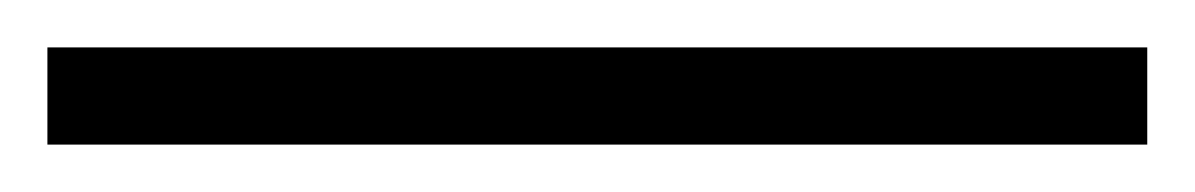

<svg xmlns="http://www.w3.org/2000/svg" viewBox="-24 53 504 81"><path d="M-4 73H460V114H-4Z"/></svg>

Font: TavirajRegular
Style: Regular
Weight: 400
Designer: Katatrad Team
Foundry: CadsonDemak
Version: Version 1.000